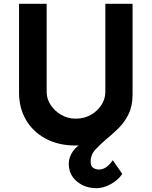

<svg xmlns="http://www.w3.org/2000/svg" viewBox="-20 -756 796 1008"><path d="M487 232Q426 232 383.5 196.5Q341 161 341 103Q341 70 363 38Q385 6 426 -10L467 -69L483 -9Q432 8 377 8Q287 8 220 -28Q153 -64 116.5 -126.5Q80 -189 80 -269V-736H225V-272Q225 -237 246 -205Q267 -173 301.5 -153Q336 -133 377 -133Q422 -133 457 -153Q492 -173 512.5 -205Q533 -237 533 -272V-736H676V-260Q676 -200 655 -157Q634 -114 602.5 -83Q571 -52 539 -26Q506 2 481 29Q456 56 456 92Q456 117 469.5 125.5Q483 134 500 134Q539 134 572 85L622 157Q600 190 561 211Q522 232 487 232Z"/></svg>

Font: Reem Kufi Fun
Style: Bold
Weight: 700
Designer: Khaled Hosny
Version: Version 1.005